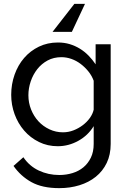

<svg xmlns="http://www.w3.org/2000/svg" viewBox="-20 -751 664 994"><path d="M279 6Q226 6 181.5 -16Q137 -38 105 -75Q73 -112 55.5 -160Q38 -208 38 -260Q38 -315 55.5 -364.5Q73 -414 105 -451Q137 -488 181.5 -509.5Q226 -531 280 -531Q313 -531 341 -522.5Q369 -514 393.5 -499Q418 -484 438.5 -463Q459 -442 475 -418V-522H553V-6Q553 50 532.5 92.5Q512 135 476 164Q440 193 391.5 208Q343 223 287 223Q199 223 143 192Q87 161 50 108L101 63Q132 109 181 132Q230 155 287 155Q323 155 355.5 145Q388 135 412 115Q436 95 450.5 65Q465 35 465 -6V-98Q436 -50 385.5 -22Q335 6 279 6ZM306 -66Q334 -66 360 -76Q386 -86 408 -102.5Q430 -119 445 -140Q460 -161 465 -183V-333Q455 -360 437 -382Q419 -404 397 -420.5Q375 -437 349.5 -446Q324 -455 298 -455Q258 -455 226.5 -438Q195 -421 173 -393Q151 -365 139 -329.5Q127 -294 127 -258Q127 -219 141 -184Q155 -149 179 -123Q203 -97 236 -81.5Q269 -66 306 -66ZM365 -731H420L352 -586H252Z"/></svg>

Font: Rising Sun
Style: Regular
Weight: 400
Designer: Matt McInerney, Pablo Impallari, Rodrigo Fuenzalida (Raleway font), Stephen Hutchings (Greek), Cristiano Sobral (main ch
Foundry: The Rising Sun Project Authors
Version: Version 4.327; ttfautohint (v1.8.4.7-5d5b-dirty)